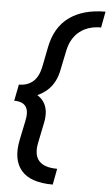

<svg xmlns="http://www.w3.org/2000/svg" viewBox="-61 -751 579 1013"><g transform="rotate(5 228.0 -244.5)"><path d="M258 222Q139 222 90.5 164.5Q42 107 64 1L85 -100Q96 -150 79.5 -175.5Q63 -201 17 -201L34 -288Q80 -288 109.5 -314Q139 -340 150 -397L170 -498Q191 -605 264.5 -658Q338 -711 456 -711L440 -626Q371 -626 326.5 -590.5Q282 -555 268 -490L245 -379Q232 -317 193 -279Q154 -241 84 -223L89 -262Q151 -243 174 -202.5Q197 -162 184 -99L162 9Q149 73 177 105Q205 137 274 137Z"/></g></svg>

Font: Ysabeau
Style: Bold Italic
Weight: 700
Italic angle: -12°
Designer: Christian Thalmann (Catharsis Fonts)
Version: Version 2.002